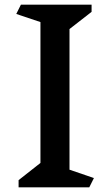

<svg xmlns="http://www.w3.org/2000/svg" viewBox="-20 -806 474 826"><path d="M364 0H60V-31L154 -105V-711L50 -746L70 -786H374V-755L279 -681V-76L384 -40Z"/></svg>

Font: Inknut
Style: Antiqua
Weight: 400
Designer: Claus Eggers Srensen
Foundry: Claus Eggers Srensen
Version: Version 1.000; ttfautohint (v1.2) -l 7 -r 28 -G 50 -x 13 -D 